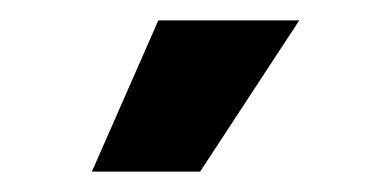

<svg xmlns="http://www.w3.org/2000/svg" viewBox="-20 -725 383 188"><path d="M176 -557H70L135 -705H273Z"/></svg>

Font: Akshar Light
Style: Regular
Weight: 300
Designer: Tall Chai
Foundry: Tall Chai
Version: Version 1.100